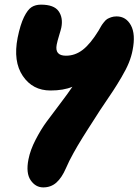

<svg xmlns="http://www.w3.org/2000/svg" viewBox="-20 -586 599 830"><path d="M103 103Q110.8 62.5 134 17.8Q157.2 -26.9 180.9 -59.1Q204.6 -91.3 239.5 -137.2Q274.4 -183.1 293 -210.9Q254.4 -194.8 198.2 -194.8Q121.1 -194.8 78.6 -257.6Q36.1 -320.3 56.2 -422.9Q67.9 -480 83.7 -512.2Q99.6 -544.4 116.5 -555.2Q133.3 -565.9 157.2 -565.9Q213.4 -565.9 233.4 -537.6Q253.4 -509.3 245.1 -466.8Q243.2 -457.5 235.6 -432.9Q228 -408.2 225.1 -393.1Q215.8 -345.2 265.1 -345.2Q304.7 -345.2 337.6 -370.6Q370.6 -396 405.8 -453.1Q414.1 -467.8 417.5 -473.6Q420.9 -479.5 429 -489.7Q437 -500 443.6 -503.9Q450.2 -507.8 460.7 -511.5Q471.2 -515.1 483.9 -515.1Q524.9 -515.1 545.9 -476.6Q566.9 -438 553.2 -369.1Q548.3 -342.8 537.1 -314.9Q525.9 -287.1 504.6 -251.2Q483.4 -215.3 469 -193.6Q454.6 -171.9 423.3 -125.5Q416 -114.3 412.1 -108.9Q404.8 -97.2 386.2 -68.4Q367.7 -39.6 360.1 -27.8Q352.5 -16.1 337.9 7.3Q323.2 30.8 315.7 43.9Q308.1 57.1 297.6 75.7Q287.1 94.2 279.5 109.9Q272 125.5 265.1 141.1Q247.1 182.6 223.6 203.4Q200.2 224.1 167 224.1Q133.8 224.1 112.5 193.1Q91.3 162.1 103 103Z"/></svg>

Font: Shantell Sans Irregular Bouncy
Style: Italic
Weight: 800
Italic angle: -11.31°
Designer: Stephen Nixon, Anya Danilova, Shantell Martin
Foundry: Arrow Type
Version: Version 1.006;[9816181b4]